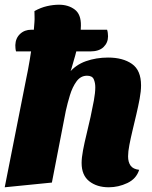

<svg xmlns="http://www.w3.org/2000/svg" viewBox="-23 -774 644 814"><path d="M438 20Q388 20 355.5 -5.5Q323 -31 323 -83Q323 -105 329 -137Q335 -169 344 -205.5Q353 -242 361 -278.5Q369 -315 375 -348Q381 -381 381 -404Q381 -423 374.5 -438Q368 -453 346 -453Q319 -453 301.5 -429Q284 -405 273.5 -370.5Q263 -336 256 -304L197 0L-3 20L89 -445L267 -462Q297 -499 341 -514.5Q385 -530 435 -530Q498 -530 536.5 -503Q575 -476 575 -412Q575 -387 569 -355Q563 -323 555 -289Q547 -255 539 -221.5Q531 -188 525.5 -159.5Q520 -131 520 -111Q520 -87 530.5 -72Q541 -57 567 -54Q555 -16 517 2Q479 20 438 20ZM260 -422 87 -435Q96 -477 103 -519.5Q110 -562 115.5 -603Q121 -644 123 -680Q124 -692 123.5 -704Q123 -716 123 -727Q150 -742 176.5 -748Q203 -754 227 -754Q267 -754 294 -733.5Q321 -713 320 -665Q320 -649 317 -629.5Q314 -610 308.5 -587.5Q303 -565 296 -539Q289 -513 280 -483.5Q271 -454 260 -422ZM45 -556Q43 -563 42.5 -570.5Q42 -578 42 -583Q43 -612 62 -630Q81 -648 110 -648H431Q433 -642 434 -634.5Q435 -627 435 -620Q435 -593 416 -574.5Q397 -556 359 -556Z"/></svg>

Font: Sansita Swashed Light ExtraBold
Style: Regular
Weight: 800
Version: Version 1.003